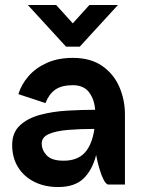

<svg xmlns="http://www.w3.org/2000/svg" viewBox="-20 -743 582 773"><path d="M246 -555 92 -723H206L273 -649L340 -723H455L301 -555ZM163 -328 54 -364Q66 -403 94.5 -436Q123 -469 168 -489.5Q213 -510 273 -510Q345 -510 391.5 -477.5Q438 -445 460.5 -393Q483 -341 483 -283V0H417Q407 0 397 -20Q387 -40 379 -68Q371 -96 367 -119Q352 -59 316.5 -24.5Q281 10 214 10Q159 10 117 -11.5Q75 -33 52 -71Q29 -109 29 -159Q29 -209 60 -238Q91 -267 141 -280.5Q191 -294 249.5 -297.5Q308 -301 363 -301Q360 -343 338.5 -371.5Q317 -400 273 -400Q228 -400 202.5 -382Q177 -364 163 -328ZM148 -165Q148 -139 168 -117.5Q188 -96 236 -96Q292 -96 321.5 -128.5Q351 -161 360 -224Q302 -224 254 -220Q206 -216 177 -203.5Q148 -191 148 -165Z"/></svg>

Font: Haskoy Bold
Style: Regular
Weight: 700
Designer: Ertekin Erdin
Foundry: Ertekin Erdin
Version: Version 1.500; ttfautohint (v1.8.3)